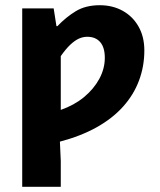

<svg xmlns="http://www.w3.org/2000/svg" viewBox="-20 -528 609 732"><path d="M64.7 184.1V-496.1H184.6L195.2 -428.3H198.9Q231.3 -462.5 268.9 -485.3Q306.4 -508.1 360.4 -508.1Q409.4 -508.1 447.8 -486.8Q486.2 -465.5 508.2 -426.7Q530.3 -388 530.3 -335.5Q530.3 -275.2 510 -221Q489.8 -166.8 449.5 -121.8Q409.2 -76.8 348.8 -42.9Q288.5 -9.1 208.4 12L211.7 85.5V184.1ZM211.7 -109Q262.8 -126.9 300.2 -157.7Q337.5 -188.6 358.6 -227.4Q379.6 -266.2 379.6 -307.5Q379.6 -347.2 362 -367.5Q344.3 -387.8 312.6 -387.8Q296.3 -387.8 280.4 -380.6Q264.6 -373.3 247.6 -357.2Q230.7 -341.1 211.7 -314.1Z"/></svg>

Font: SourceSans3VF
Style: Regular
Weight: 200
Designer: Paul D. Hunt
Foundry: Adobe
Version: Version 3.052;hotconv 1.1.0;makeotfexe 2.6.0